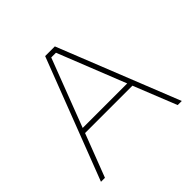

<svg xmlns="http://www.w3.org/2000/svg" viewBox="-179 -911 1092 1092"><g transform="rotate(-45 367.0 -365.0)"><path d="M42 0 323 -730H401L692 0H659L555 -260H174L74 0ZM185 -290H543L380 -700H342Z"/></g></svg>

Font: Sora Thin
Style: Regular
Weight: 32
Designer: Jonathan Barnbrook, Julián Moncada
Foundry: Barnbrook Fonts
Version: Version 2.000